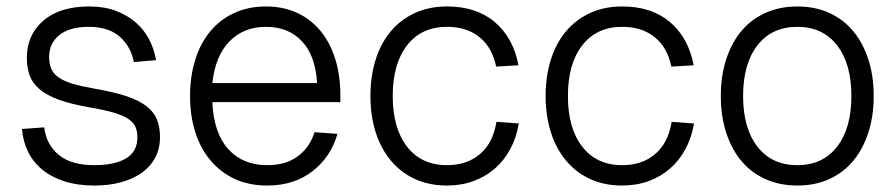

<svg xmlns="http://www.w3.org/2000/svg" viewBox="-20 -562 2771 594"><path d="M272 12Q220 12 179.5 -1Q139 -14 110.5 -37.5Q82 -61 66.5 -93Q51 -125 48 -163L117 -168Q123 -115 161.5 -83Q200 -51 272 -51Q335 -51 370 -72Q405 -93 405 -137Q405 -155 399.5 -168.5Q394 -182 378.5 -193Q363 -204 333.5 -213Q304 -222 256 -230Q199 -240 162 -253.5Q125 -267 103 -285.5Q81 -304 72 -328Q63 -352 63 -383Q63 -454 114 -498Q165 -542 256 -542Q303 -542 338.5 -528.5Q374 -515 400 -492.5Q426 -470 441.5 -440Q457 -410 463 -376L394 -370Q386 -416 351.5 -447.5Q317 -479 255 -479Q195 -479 163.5 -453.5Q132 -428 132 -386Q132 -364 139 -348.5Q146 -333 162 -322Q178 -311 204.5 -303Q231 -295 271 -288Q330 -278 369.5 -265Q409 -252 432.5 -234Q456 -216 465.5 -192.5Q475 -169 475 -138Q475 -102 460 -74Q445 -46 418 -27Q391 -8 354 2Q317 12 272 12Z M807 12Q750 12 706 -8.5Q662 -29 631 -66Q600 -103 584 -153.5Q568 -204 568 -265Q568 -326 584 -377Q600 -428 630 -464.5Q660 -501 704 -521.5Q748 -542 803 -542Q856 -542 898.5 -522.5Q941 -503 971 -467Q1001 -431 1017 -380Q1033 -329 1033 -267V-246H637Q641 -151 686 -101Q731 -51 807 -51Q865 -51 902 -79Q939 -107 953 -153L1024 -148Q1004 -77 947 -32.5Q890 12 807 12ZM961 -305Q956 -390 914 -434.5Q872 -479 803 -479Q734 -479 690 -434Q646 -389 637 -305Z M1363 12Q1307 12 1263 -8.5Q1219 -29 1188.5 -66Q1158 -103 1142 -153.5Q1126 -204 1126 -265Q1126 -326 1142 -377Q1158 -428 1188.5 -464.5Q1219 -501 1263 -521.5Q1307 -542 1363 -542Q1454 -542 1511 -493.5Q1568 -445 1584 -360L1515 -356Q1503 -415 1463.5 -447Q1424 -479 1363 -479Q1284 -479 1239.5 -422Q1195 -365 1195 -265Q1195 -165 1239.5 -108Q1284 -51 1363 -51Q1424 -51 1464.5 -85Q1505 -119 1516 -185L1585 -180Q1578 -137 1559 -101.5Q1540 -66 1511.5 -41Q1483 -16 1445.5 -2Q1408 12 1363 12Z M1905 12Q1849 12 1805 -8.5Q1761 -29 1730.5 -66Q1700 -103 1684 -153.5Q1668 -204 1668 -265Q1668 -326 1684 -377Q1700 -428 1730.5 -464.5Q1761 -501 1805 -521.5Q1849 -542 1905 -542Q1996 -542 2053 -493.5Q2110 -445 2126 -360L2057 -356Q2045 -415 2005.5 -447Q1966 -479 1905 -479Q1826 -479 1781.5 -422Q1737 -365 1737 -265Q1737 -165 1781.5 -108Q1826 -51 1905 -51Q1966 -51 2006.5 -85Q2047 -119 2058 -185L2127 -180Q2120 -137 2101 -101.5Q2082 -66 2053.5 -41Q2025 -16 1987.5 -2Q1950 12 1905 12Z M2447 12Q2393 12 2349 -7.5Q2305 -27 2274.5 -63Q2244 -99 2227 -150.5Q2210 -202 2210 -265Q2210 -328 2227 -379.5Q2244 -431 2274.5 -467Q2305 -503 2349 -522.5Q2393 -542 2447 -542Q2501 -542 2544.5 -522.5Q2588 -503 2618.5 -467Q2649 -431 2666 -379.5Q2683 -328 2683 -265Q2683 -202 2666 -150.5Q2649 -99 2618.5 -63Q2588 -27 2544.5 -7.5Q2501 12 2447 12ZM2447 -51Q2525 -51 2569.5 -108Q2614 -165 2614 -265Q2614 -365 2569.5 -422Q2525 -479 2447 -479Q2368 -479 2323.5 -422Q2279 -365 2279 -265Q2279 -165 2323.5 -108Q2368 -51 2447 -51Z"/></svg>

Font: Geist Light
Style: Regular
Weight: 400
Designer: Basement.studio, Andrés Briganti, Mateo Zaragoza
Foundry: Basement.studio, Vercel, Andrés Briganti, Guido Ferreyra, Mateo Zaragoza
Version: Version 1.401